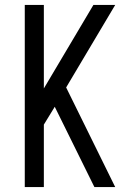

<svg xmlns="http://www.w3.org/2000/svg" viewBox="-20 -755 540 775"><path d="M361 0 201 -324 157 -252V0H80V-735H157V-398L357 -735H445L247 -402L445 0Z"/></svg>

Font: Iosevka MaddieWtf
Style: Regular
Weight: 400
Monospace: yes
Designer: Belleve Invis
Foundry: Belleve Invis
Version: Version 31.3.0; ttfautohint (v1.8.3)